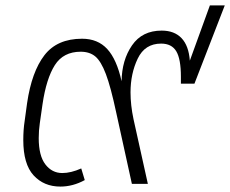

<svg xmlns="http://www.w3.org/2000/svg" viewBox="-20 -679 850 709"><path d="M810 -659 698 -370H648V-396Q648 -461 631 -489.5Q614 -518 575 -518Q515 -518 488.5 -462.5Q462 -407 462 -338Q462 -291 473 -239L526 0H467L409 -264Q389 -358 371 -405.5Q353 -453 332 -470.5Q311 -488 278 -488Q214 -488 182.5 -438.5Q151 -389 137 -294L127 -224Q123 -197 123 -169Q123 -104 147.5 -72Q172 -40 210 -40Q242 -40 280 -57L293 -14Q249 10 203 10Q142 10 104 -31.5Q66 -73 66 -162Q66 -200 71 -232L80 -298Q97 -414 144 -475Q191 -536 283 -536Q341 -536 376 -498Q411 -460 429 -379Q430 -457 467.5 -511.5Q505 -566 577 -566Q624 -566 650.5 -538Q677 -510 681 -455L755 -659Z"/></svg>

Font: FiraGO Light
Style: Italic
Weight: 300
Italic angle: -8°
Designer: bBox Type GmbH
Foundry: bBox Type GmbH
Version: Version 1.001